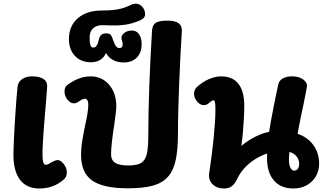

<svg xmlns="http://www.w3.org/2000/svg" viewBox="-20 -1030 1803 1063"><path d="M198.1 13.6Q127.6 13.6 90.9 -34.4Q54.3 -82.4 54.3 -175.6Q54.3 -193.7 55.8 -227.7Q57.3 -261.8 59.4 -304.6Q61.6 -347.4 64.7 -392.8Q67.8 -438.1 70.8 -478.7Q73.8 -519.3 76.8 -548.1Q79.6 -575.2 101.3 -591.2Q123 -607.2 156.8 -607.2Q200.2 -607.2 221.6 -592.3Q242.9 -577.3 241.1 -548.7Q238.3 -508.7 234.9 -467.9Q231.6 -427.2 228.1 -387.7Q224.6 -348.1 221.9 -310.3Q219.3 -272.6 217.3 -238.1Q215.3 -203.6 215.3 -173.2Q215.3 -144.2 219.8 -130.9Q224.3 -117.6 233.3 -117.6Q243.7 -117.6 260.3 -128.7Q276.4 -137.6 284.8 -140.7Q293.1 -143.9 297.9 -143.9Q310.6 -143.9 322.7 -133.1Q334.9 -122.3 342.5 -106.7Q350.1 -91.1 350.1 -74.9Q350.1 -50.8 333.1 -36.1Q304.3 -10.9 270.7 1.3Q237.1 13.6 198.1 13.6Z M689.3 12.6Q551 12.6 489.9 -30.7Q428.8 -74 428.8 -172.3Q428.8 -210.8 436.1 -254.9Q443.3 -299 452.1 -339.7Q459.9 -373.1 464.4 -402.2Q468.9 -431.3 468.9 -451Q468.9 -466.1 463.9 -474.7Q458.9 -483.2 450.8 -483.2Q443.9 -483.2 435 -479.2Q426.1 -475.1 409.3 -463.6Q400.4 -457.8 389.9 -457.8Q370.1 -457.8 353.6 -478.4Q337.1 -499.1 337.1 -524.2Q337.1 -548.8 354.3 -560.9Q418.8 -607.2 481.1 -607.2Q544.2 -607.2 584 -561.1Q623.8 -515 623.8 -442.1Q623.8 -429.6 620.7 -401.1Q617.6 -372.7 612.3 -338.4Q605.3 -293.9 600.1 -248.4Q594.9 -202.9 594.9 -175.9Q594.9 -143.6 617.2 -128.8Q639.4 -114 690.1 -114Q724.1 -114 745.6 -120.8Q767 -127.7 779.1 -145.1Q791.2 -162.6 796.1 -194.1Q800.9 -225.6 800.9 -274.7Q800.9 -335.2 802.4 -408.8Q803.9 -482.3 806.8 -561.4Q809.7 -640.4 813.7 -717Q817.7 -793.6 821.7 -860.3Q823.7 -892 842.4 -903.9Q861.2 -915.8 908 -915.8Q990.3 -915.8 986.8 -857.4Q982.8 -792.3 978.8 -717.8Q974.8 -643.2 971.9 -566.8Q969 -490.4 967.1 -419.2Q965.2 -348 965.2 -289.3Q965.2 -200.7 952.4 -142.2Q939.6 -83.7 908.4 -49.6Q877.2 -15.6 823.9 -1.5Q770.6 12.6 689.3 12.6Z M663.8 -684.1Q631.2 -684.1 605.9 -697.7Q580.6 -711.2 567.1 -737Q555.9 -711.4 534.6 -698.4Q513.3 -685.3 483.6 -685.3Q428.2 -685.3 394.9 -720.5Q361.6 -755.7 361.6 -813.2Q361.6 -886.7 411 -929.3Q460.4 -971.9 545.1 -971.9Q580.6 -971.9 608.2 -974.8Q635.9 -977.7 659.3 -984.7Q682.7 -991.8 704.8 -1003.1Q711.6 -1006.7 718.6 -1008.2Q725.7 -1009.7 730.7 -1009.7Q752.2 -1009.7 767.8 -992.2Q783.4 -974.7 783.4 -951.1Q783.4 -940 776.4 -931.7Q769.3 -923.4 753.2 -916.1Q709.1 -897.9 671.3 -892.9Q633.6 -887.9 602.5 -889.2Q571.4 -890.6 546 -890.6Q513.6 -890.6 494.9 -872.8Q476.2 -855.1 476.2 -823Q476.2 -793 480.8 -779.8Q485.4 -766.7 496.6 -766.7Q507.2 -766.7 514.9 -777.4Q522.6 -788.2 527.2 -810.9Q531.4 -830.2 541.5 -837.7Q551.6 -845.2 567.1 -845.2Q586.6 -845.2 593.2 -836.8Q599.8 -828.3 605.2 -810.9Q614.1 -784.1 622.3 -773.9Q630.4 -763.7 641.8 -763.7Q649.4 -763.7 654.3 -768.6Q659.1 -773.4 659.1 -781.3Q659.1 -795.3 655.8 -803.4Q652.4 -811.6 652.4 -820.1Q652.4 -836.6 669.5 -848.7Q686.6 -860.9 709.3 -860.9Q736 -860.9 750.1 -840.2Q764.1 -819.4 764.1 -785.6Q764.1 -738.6 737.6 -711.3Q711.1 -684.1 663.8 -684.1Z M1221.2 13.6Q1180.6 13.6 1156.3 -10.7Q1132.1 -34.9 1138.4 -73.2Q1140.1 -84 1144.1 -112.1Q1148 -140.2 1153.1 -178.9Q1158.2 -217.7 1162.4 -261.1Q1166.7 -304.6 1169.7 -346.4Q1172.7 -388.2 1172.7 -422.1Q1172.7 -451.9 1170.5 -463.2Q1168.3 -474.6 1161.8 -474.6Q1158 -474.6 1152.1 -471.3Q1146.1 -468.1 1140.8 -462.6Q1125.3 -447.9 1109.1 -447.9Q1088.3 -447.9 1071.3 -467.8Q1054.3 -487.7 1054.3 -512Q1054.3 -533.4 1071.1 -549Q1101.8 -577.1 1137.2 -592.2Q1172.7 -607.2 1205.1 -607.2Q1267.7 -607.2 1300.1 -565.8Q1332.4 -524.4 1332.4 -444Q1332.4 -412.6 1330.2 -373.8Q1328 -335 1324.7 -295.8Q1321.4 -256.6 1316.3 -222.4Q1349.9 -250.8 1391.6 -272.1Q1433.3 -293.3 1469.9 -299.9Q1475.9 -336.1 1482.2 -371.8Q1488.6 -407.6 1495.4 -441.3Q1502.2 -475.1 1508.7 -506.2Q1515.2 -537.3 1520.8 -563.3Q1525.1 -583.9 1545.7 -595.7Q1566.2 -607.4 1597 -607.4Q1635.1 -607.4 1659.2 -589.7Q1683.3 -572 1678.8 -546.7Q1671.2 -503.9 1662.1 -460.9Q1653 -417.9 1644.1 -375.2Q1635.1 -332.6 1627.9 -289.2Q1683.4 -270.2 1715.2 -226.3Q1746.9 -182.3 1746.9 -123.3Q1746.9 -84.7 1728.5 -53.4Q1710.1 -22.1 1678 -4.3Q1645.9 13.6 1604.3 13.6Q1534.9 13.6 1496.6 -30.7Q1458.3 -75 1458.3 -154.1Q1458.3 -161 1458.6 -167.3Q1458.8 -173.6 1459.2 -180.2Q1421.2 -167.3 1389.1 -146.5Q1357 -125.7 1332.9 -99Q1308.8 -72.3 1293.9 -40.8Q1279.9 -11.6 1263 1Q1246.1 13.6 1221.2 13.6ZM1609.4 -85.1Q1621.4 -85.1 1628.9 -95.7Q1636.4 -106.3 1636.4 -123.6Q1636.4 -146.4 1621.8 -164.3Q1607.2 -182.2 1582.3 -188.8Q1581.1 -176.6 1580.4 -165.5Q1579.7 -154.4 1579.7 -144.4Q1579.7 -117.9 1587.8 -101.5Q1596 -85.1 1609.4 -85.1Z"/></svg>

Font: Playpen Sans Thai
Style: Regular
Weight: 400
Designer: Sirin Gunkloy, Laura Meseguer, Veronika Burian, José Scaglione
Foundry: TypeTogether
Version: Version 2.000